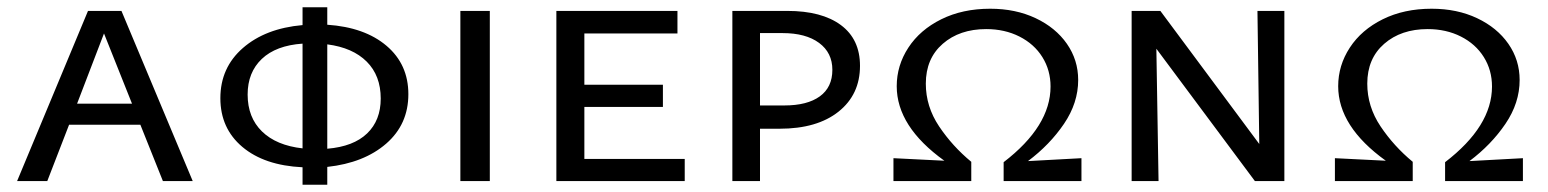

<svg xmlns="http://www.w3.org/2000/svg" viewBox="-20 -498 4257 528"><path d="M366 -155H170L110 0H27L222 -468H314L510 0H428ZM343 -213 266 -406 192 -213Z M880 -39V10H812V-38Q707 -43 646.5 -94Q586 -145 586 -228Q586 -312 648 -366Q710 -420 812 -429V-478H880V-430Q983 -423 1043 -372Q1103 -321 1103 -239Q1103 -156 1042 -103Q981 -50 880 -39ZM812 -90V-378Q739 -373 700 -336Q661 -299 661 -238Q661 -175 700.5 -136.5Q740 -98 812 -90ZM1027 -227Q1027 -290 988.5 -328.5Q950 -367 880 -376V-89Q952 -95 989.5 -131Q1027 -167 1027 -227Z M1246 -468H1327V0H1246Z M1863 -61V0H1510V-468H1843V-406H1587V-265H1803V-204H1587V-61Z M2345 -317Q2345 -238 2286 -191Q2227 -144 2124 -144H2070V0H1994V-468H2145Q2240 -468 2292.5 -429Q2345 -390 2345 -317ZM2269 -306Q2269 -353 2232.5 -380Q2196 -407 2132 -407H2070V-208H2137Q2200 -208 2234.5 -233Q2269 -258 2269 -306Z M2954 -63V0H2740V-52Q2869 -151 2869 -260Q2869 -305 2846.5 -341Q2824 -377 2783.5 -397.5Q2743 -418 2692 -418Q2619 -418 2572.5 -377.5Q2526 -337 2526 -268Q2526 -205 2562.5 -150.5Q2599 -96 2651 -53V0H2437V-63L2577 -56Q2446 -150 2446 -261Q2446 -318 2478 -367Q2510 -416 2568.5 -445Q2627 -474 2703 -474Q2773 -474 2828 -448Q2883 -422 2914 -377.5Q2945 -333 2945 -278Q2945 -215 2906 -157.5Q2867 -100 2807 -55Z M3512 -468V0H3431L3160 -364L3166 0H3092V-468H3171L3443 -102L3438 -468Z M4168 -63V0H3954V-52Q4083 -151 4083 -260Q4083 -305 4060.5 -341Q4038 -377 3997.5 -397.5Q3957 -418 3906 -418Q3833 -418 3786.5 -377.5Q3740 -337 3740 -268Q3740 -205 3776.5 -150.5Q3813 -96 3865 -53V0H3651V-63L3791 -56Q3660 -150 3660 -261Q3660 -318 3692 -367Q3724 -416 3782.5 -445Q3841 -474 3917 -474Q3987 -474 4042 -448Q4097 -422 4128 -377.5Q4159 -333 4159 -278Q4159 -215 4120 -157.5Q4081 -100 4021 -55Z"/></svg>

Font: Ysabeau SC Medium
Style: Regular
Weight: 500
Designer: Christian Thalmann (Catharsis Fonts)
Version: Version 0.003